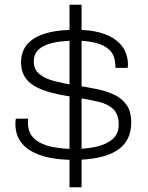

<svg xmlns="http://www.w3.org/2000/svg" viewBox="-20 -743 625 812"><path d="M274 49V-723H325V49ZM291 -67Q233 -67 187.5 -76.5Q142 -86 110 -105Q78 -124 61.5 -152.5Q45 -181 45 -220Q45 -225 45.5 -231Q46 -237 47 -241H99Q99 -238 98.5 -233.5Q98 -229 98 -226Q98 -179 127.5 -154.5Q157 -130 202 -121.5Q247 -113 293 -113Q345 -113 387.5 -122.5Q430 -132 456 -154.5Q482 -177 482 -215Q482 -259 459.5 -281Q437 -303 395 -313Q353 -323 294 -332Q240 -340 198 -351Q156 -362 127 -378.5Q98 -395 83.5 -420Q69 -445 69 -481Q69 -510 81 -534.5Q93 -559 119.5 -577.5Q146 -596 190.5 -606.5Q235 -617 301 -617Q360 -617 401.5 -605.5Q443 -594 469.5 -574Q496 -554 508.5 -527.5Q521 -501 521 -472Q521 -468 521 -465.5Q521 -463 520 -456H468V-461Q468 -507 444 -530.5Q420 -554 382 -562.5Q344 -571 302 -571Q269 -571 237 -567.5Q205 -564 179 -554.5Q153 -545 138 -528Q123 -511 123 -483Q123 -448 148 -428.5Q173 -409 213.5 -399Q254 -389 300 -382Q346 -375 388 -366.5Q430 -358 463 -342.5Q496 -327 515.5 -299Q535 -271 535 -225Q535 -184 519 -154Q503 -124 472 -105Q441 -86 395.5 -76.5Q350 -67 291 -67Z"/></svg>

Font: Archivo Expanded Thin
Style: Regular
Weight: 250
Width: 7
Designer: Hector Gatti
Foundry: Omnibus-Type
Version: Version 2.001